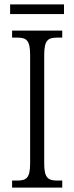

<svg xmlns="http://www.w3.org/2000/svg" viewBox="-20 -853 338 873"><path d="M26 -789H271V-833H26ZM35 0H263V-32H242C199 -32 181 -43 181 -110V-603C181 -672 199 -682 242 -682H263V-714H35V-682H57C99 -682 117 -672 117 -603V-110C117 -42 99 -32 57 -32H35Z"/></svg>

Font: Noto Serif Thai Condensed Light
Style: Regular
Weight: 300
Width: 3
Designer: Monotype Design Team
Foundry: Monotype Imaging Inc.
Version: Version 2.002